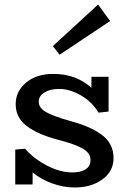

<svg xmlns="http://www.w3.org/2000/svg" viewBox="-20 -808 587 842"><path d="M462.9 -715.8 241.2 -567.9 211.9 -606 410.2 -788.1ZM287.1 -277.8Q331.1 -265.6 363 -252.2Q395 -238.8 422.4 -219.7Q449.7 -200.7 463.9 -174.3Q478 -147.9 478 -115.2Q478 -56.6 429 -21.2Q379.9 14.2 308.1 14.2Q258.3 14.2 209.5 -3.4Q160.6 -21 123 -51.8V1H46.9V-151.9L89.8 -155.8Q127.4 -112.8 185.3 -82.3Q243.2 -51.8 297.9 -51.8Q335 -51.8 356 -65.9Q377 -80.1 377 -106Q377 -136.2 344 -155.8Q311 -175.3 235.8 -194.8Q146 -218.3 97.4 -255.1Q48.8 -292 48.8 -351.1Q48.8 -407.7 94.5 -445.8Q140.1 -483.9 213.9 -483.9Q313.5 -483.9 380.9 -422.9V-471.2H456.1V-318.8L412.1 -314Q384.3 -360.8 335.4 -389.4Q286.6 -418 238.8 -418Q200.2 -418 175 -402.6Q149.9 -387.2 149.9 -361.8Q149.9 -334.5 182.9 -315.9Q215.8 -297.4 287.1 -277.8Z"/></svg>

Font: BioRhyme
Style: Regular
Weight: 400
Designer: Aoife Mooney
Foundry: Aoife Mooney Type
Version: Version 1.500;PS 001.500;hotconv 1.0.88;makeotf.lib2.5.64775